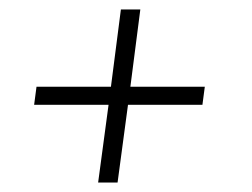

<svg xmlns="http://www.w3.org/2000/svg" viewBox="-20 -495 531 405"><path d="M209 -274H52L57 -312H214L235 -475H276L255 -312H412L407 -274H250L228 -110H187Z"/></svg>

Font: Bellota Light
Style: Italic
Weight: 300
Italic angle: -7.5°
Designer: Kemie Guaida
Foundry: Kemie Guaida
Version: Version 4.001